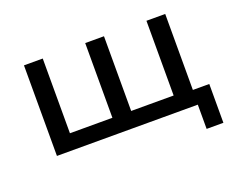

<svg xmlns="http://www.w3.org/2000/svg" viewBox="-103 -677 1221 990"><g transform="rotate(-20 507.5 -182.0)"><path d="M877 133V0H104V-497H207V-87H440V-497H543V-87H776V-497H879V-80H969V133Z"/></g></svg>

Font: Nunito Sans 7pt SemiExpanded Medium
Style: Regular
Weight: 500
Width: 6
Designer: Vernon Adams
Foundry: Vernon Adams
Version: Version 3.101;gftools[0.9.27]